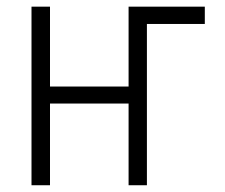

<svg xmlns="http://www.w3.org/2000/svg" viewBox="-20 -548 665 568"><path d="M127.9 -292H360.4V-528.3H585.9V-477.1H414.6V0H360.4V-241.7H127.9V0H73.2V-528.3H127.9Z"/></svg>

Font: Roboto Condensed Light
Style: Regular
Weight: 300
Designer: Google
Version: Version 2.134; 2016